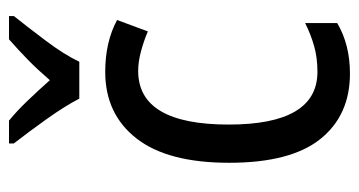

<svg xmlns="http://www.w3.org/2000/svg" viewBox="-210 -596 816 437"><g transform="rotate(-90 198.5 -378.0)"><path d="M327 -766Q302 -744 280.5 -723Q259 -702 234 -673Q211 -699 187 -724Q163 -749 142 -766H90V-755Q115 -723 145 -681Q175 -639 192 -606H276Q292 -640 324 -682.5Q356 -725 380 -755V-766ZM364 -19V-92Q338 -79 311.5 -71.5Q285 -64 253 -64Q133 -64 133 -266Q133 -472 255 -472Q276 -472 300 -465.5Q324 -459 345 -450L371 -520Q321 -547 253 -547Q157 -547 101.5 -476Q46 -405 46 -265Q46 -125 100 -57.5Q154 10 249 10Q315 10 364 -19Z"/></g></svg>

Font: Noto Sans Display SemiCondensed
Style: Regular
Weight: 400
Width: 4
Designer: Monotype Design team
Foundry: Monotype Imaging Inc.
Version: 1.000